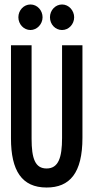

<svg xmlns="http://www.w3.org/2000/svg" viewBox="-20 -825 415 857"><path d="M116 -691C145 -691 170 -717 170 -748C170 -778 147 -805 116 -805C86 -805 62 -779 62 -748C62 -717 86 -691 116 -691ZM257 -691C287 -691 311 -717 311 -748C311 -777 288 -805 257 -805C227 -805 203 -779 203 -748C203 -716 227 -691 257 -691ZM188 12C291 12 348 -52 348 -210V-623H257V-209C257 -122 241 -73 188 -73C137 -73 121 -117 121 -206V-623H29V-207C29 -64 77 12 188 12Z"/></svg>

Font: Inconsolata Condensed
Style: Bold
Weight: 700
Width: 3
Monospace: yes
Designer: Raph Levien, Cyreal, Brenton Simpson
Foundry: Raph Levien, Cyreal, Google
Version: Version 3.100